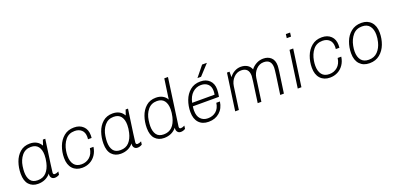

<svg xmlns="http://www.w3.org/2000/svg" viewBox="5 -1606 5147 2501"><g transform="rotate(-20 2578.5 -355.0)"><path d="M463 -440H467L491 -511H524Q462 -79 462 -61Q462 -36 485 -36Q508 -36 538 -52L532 -9Q502 10 469 10Q442 10 426 -7Q410 -24 410 -52Q410 -57 412 -69Q346 10 237 10Q160 10 113.5 -40Q67 -90 67 -190Q67 -273 93 -348.5Q119 -424 174 -472.5Q229 -521 312 -521Q365 -521 404 -499.5Q443 -478 463 -440ZM125 -277Q118 -228 118 -197Q118 -122 149 -79Q180 -36 249 -36Q324 -36 368 -83.5Q412 -131 430 -210Q443 -265 443 -315Q443 -390 410 -432.5Q377 -475 310 -475Q232 -475 185 -418Q138 -361 125 -277Z M1097 -351Q1097 -327 1095 -314H1045Q1047 -336 1047 -346Q1047 -409 1011 -442Q975 -475 917 -475Q835 -475 787.5 -416.5Q740 -358 725 -269Q719 -233 719 -200Q719 -124 753.5 -80Q788 -36 857 -36Q922 -36 969.5 -77Q1017 -118 1028 -197H1078Q1069 -133 1036.5 -86Q1004 -39 955.5 -14.5Q907 10 851 10H849Q766 10 717 -43Q668 -96 668 -191Q668 -275 696.5 -350.5Q725 -426 782.5 -473.5Q840 -521 923 -521H926Q1002 -521 1049.5 -476Q1097 -431 1097 -351Z M1610 -440H1614L1638 -511H1671Q1609 -79 1609 -61Q1609 -36 1632 -36Q1655 -36 1685 -52L1679 -9Q1649 10 1616 10Q1589 10 1573 -7Q1557 -24 1557 -52Q1557 -57 1559 -69Q1493 10 1384 10Q1307 10 1260.5 -40Q1214 -90 1214 -190Q1214 -273 1240 -348.5Q1266 -424 1321 -472.5Q1376 -521 1459 -521Q1512 -521 1551 -499.5Q1590 -478 1610 -440ZM1272 -277Q1265 -228 1265 -197Q1265 -122 1296 -79Q1327 -36 1396 -36Q1471 -36 1515 -83.5Q1559 -131 1577 -210Q1590 -265 1590 -315Q1590 -390 1557 -432.5Q1524 -475 1457 -475Q1379 -475 1332 -418Q1285 -361 1272 -277Z M2210 -440 2250 -720H2301Q2209 -72 2209 -61Q2209 -36 2232 -36Q2255 -36 2285 -52L2279 -9Q2249 10 2216 10Q2188 10 2172.5 -8Q2157 -26 2157 -52Q2157 -57 2159 -69Q2093 10 1984 10Q1907 10 1860.5 -40Q1814 -90 1814 -190Q1814 -273 1840 -348.5Q1866 -424 1921 -472.5Q1976 -521 2059 -521Q2112 -521 2151 -499.5Q2190 -478 2210 -440ZM1872 -277Q1865 -228 1865 -197Q1865 -122 1896 -79Q1927 -36 1996 -36Q2136 -36 2177 -210Q2190 -265 2190 -315Q2190 -390 2157 -432.5Q2124 -475 2057 -475Q1978 -475 1931 -417.5Q1884 -360 1872 -277Z M2848 -351Q2848 -334 2845 -302Q2842 -270 2837 -250H2475Q2470 -218 2470 -192Q2470 -116 2508 -76Q2546 -36 2608 -36Q2675 -36 2721 -74.5Q2767 -113 2778 -189H2828Q2815 -96 2754 -43Q2693 10 2605 10H2600Q2516 10 2467.5 -42.5Q2419 -95 2419 -191Q2419 -274 2447 -349.5Q2475 -425 2532.5 -473Q2590 -521 2674 -521H2679Q2754 -521 2801 -475.5Q2848 -430 2848 -351ZM2482 -296H2793Q2798 -325 2798 -346Q2798 -409 2762 -442Q2726 -475 2668 -475Q2601 -475 2550.5 -429Q2500 -383 2482 -296ZM2839 -720 2838 -717 2707 -575H2657L2774 -720Z M3377 -434Q3404 -471 3449 -496Q3494 -521 3547 -521Q3613 -521 3654 -483Q3695 -445 3695 -371Q3695 -350 3687 -288Q3679 -226 3665 -133L3646 0H3595L3602 -49Q3643 -322 3643 -361Q3643 -475 3537 -475Q3477 -475 3432.5 -429Q3388 -383 3378 -314L3334 0H3283L3299 -115Q3331 -334 3331 -361Q3331 -475 3225 -475Q3165 -475 3120.5 -429Q3076 -383 3066 -314L3022 0H2971L3043 -511H3078V-435Q3106 -475 3148 -498Q3190 -521 3235 -521Q3286 -521 3323.5 -499Q3361 -477 3377 -434Z M3987 -666H3928L3935 -720H3994ZM3889 0H3838L3910 -511H3961Z M4532 -351Q4532 -327 4530 -314H4480Q4482 -336 4482 -346Q4482 -409 4446 -442Q4410 -475 4352 -475Q4270 -475 4222.5 -416.5Q4175 -358 4160 -269Q4154 -233 4154 -200Q4154 -124 4188.5 -80Q4223 -36 4292 -36Q4357 -36 4404.5 -77Q4452 -118 4463 -197H4513Q4504 -133 4471.5 -86Q4439 -39 4390.5 -14.5Q4342 10 4286 10H4284Q4201 10 4152 -43Q4103 -96 4103 -191Q4103 -275 4131.5 -350.5Q4160 -426 4217.5 -473.5Q4275 -521 4358 -521H4361Q4437 -521 4484.5 -476Q4532 -431 4532 -351Z M5091 -319Q5091 -236 5062.5 -160.5Q5034 -85 4976 -37.5Q4918 10 4835 10H4831Q4747 10 4697.5 -43Q4648 -96 4648 -192Q4648 -276 4676.5 -351.5Q4705 -427 4763.5 -474Q4822 -521 4906 -521H4910Q4992 -521 5041.5 -467.5Q5091 -414 5091 -319ZM4707 -276Q4699 -233 4699 -199Q4699 -124 4733.5 -80Q4768 -36 4839 -36Q4914 -36 4961 -84.5Q5008 -133 5027 -210Q5040 -261 5040 -310Q5040 -385 5005.5 -430Q4971 -475 4900 -475Q4820 -475 4772 -419Q4724 -363 4707 -276Z"/></g></svg>

Font: Chivo Thin Italic
Style: Regular
Weight: 100
Italic angle: -8.05°
Designer: Hector Gatti
Foundry: Omnibus-Type
Version: Version 1.007